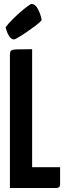

<svg xmlns="http://www.w3.org/2000/svg" viewBox="-20 -948 338 968"><path d="M30 0V-672Q30 -686 35 -692Q40 -698 63.5 -699Q87 -700 142 -700V-105H283V-20Q283 -8 277.5 -4Q272 0 263 0ZM51 -749Q37 -749 27 -764.5Q17 -780 12.5 -795Q8 -810 8 -810Q21 -828 41 -848Q61 -868 82 -886.5Q103 -905 119 -916.5Q135 -928 139 -928Q158 -928 172 -901Q186 -874 190 -846Q181 -835 160 -819Q139 -803 115.5 -787Q92 -771 73.5 -760Q55 -749 51 -749Z"/></svg>

Font: Yanone Kaffeesatz
Style: Bold
Weight: 700
Designer: Yanone (Cyrillic: Daniel Pouzeot, Huerta Tipografica, and Cyreal)
Foundry: Yanone
Version: Version 2.003